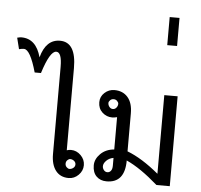

<svg xmlns="http://www.w3.org/2000/svg" viewBox="-61 -1012 1113 1064"><g transform="rotate(5 496.0 -480.0)"><path d="M390.6 -89.8Q390.6 -101.6 380.9 -109.4Q371.1 -117.2 359.4 -117.2Q351.6 -117.2 343.8 -109.4Q335.9 -101.6 335.9 -89.8Q335.9 -78.1 343.8 -70.3Q351.6 -62.5 359.4 -62.5Q371.1 -62.5 380.9 -70.3Q390.6 -78.1 390.6 -89.8ZM437.5 -89.8Q437.5 -58.6 414.1 -35.2Q390.6 -11.7 359.4 -11.7Q312.5 -11.7 287.1 -44.9Q261.7 -78.1 261.7 -136.7V-621.1Q261.7 -703.1 230.5 -703.1Q195.3 -703.1 156.2 -578.1H121.1Q85.9 -703.1 50.8 -703.1Q39.1 -703.1 23.4 -699.2L7.8 -761.7Q23.4 -765.6 31.2 -765.6Q113.3 -765.6 140.6 -664.1Q168 -765.6 246.1 -765.6Q335.9 -765.6 335.9 -621.1V-164.1Q347.7 -168 359.4 -168Q390.6 -168 414.1 -144.5Q437.5 -121.1 437.5 -89.8Z M921.9 -15.6H847.7Q750 -101.6 671.9 -136.7Q671.9 -11.7 570.3 -11.7Q535.2 -11.7 513.7 -33.2Q492.2 -54.7 492.2 -93.8Q492.2 -128.9 521.5 -158.2Q550.8 -187.5 597.7 -191.4V-371.1Q582 -367.2 570.3 -367.2Q539.1 -367.2 515.6 -388.7Q492.2 -410.2 492.2 -445.3Q492.2 -476.6 515.6 -498Q539.1 -519.5 570.3 -519.5Q617.2 -519.5 644.5 -488.3Q671.9 -457 671.9 -398.4V-187.5Q753.9 -156.2 847.7 -78.1V-515.6H921.9ZM570.3 -468.8Q558.6 -468.8 550.8 -460.9Q543 -453.1 543 -445.3Q543 -433.6 550.8 -423.8Q558.6 -414.1 570.3 -414.1Q582 -414.1 589.8 -423.8Q597.7 -433.6 597.7 -445.3Q597.7 -453.1 589.8 -460.9Q582 -468.8 570.3 -468.8ZM597.7 -101.6V-144.5Q574.2 -140.6 558.6 -125Q543 -109.4 543 -93.8Q543 -82 550.8 -72.3Q558.6 -62.5 570.3 -62.5Q582 -62.5 589.8 -72.3Q597.7 -82 597.7 -101.6Z M894.5 -793H839.8V-949.2H894.5Z"/></g></svg>

Font: 和音 by 宁静之雨，公众号njzyshare
Style: Regular
Weight: 400
Designer: Steve Matteson
Foundry: Ascender Corporation
Version: Version 6.00;June 8, 2018;FontCreator 11.0.0.2388 32-bit